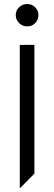

<svg xmlns="http://www.w3.org/2000/svg" viewBox="-20 -721 267 946"><path d="M149.5 -499.9V134.3L80 204.8H77.5V-499.7ZM57.6 -647.1Q57.6 -669.5 74.2 -685.4Q90.9 -701.3 114.2 -701.3Q137.1 -701.3 153.2 -685.1Q169.3 -669 169.3 -647.1Q169.3 -623.3 153.3 -607.1Q137.3 -591 114.2 -591Q90.9 -591 74.2 -607.1Q57.6 -623.3 57.6 -647.1Z"/></svg>

Font: Lineal Thin
Style: Regular
Weight: 200
Designer: Created by Frank Adebiaye with contributions from Anton Moglia & Ariel Martín Pérez
Created by Frank ADEBIAYE with FontF
Foundry: Velvetyne Type Foundry
Version: Version 2.000;Glyphs 3.2 (3227)